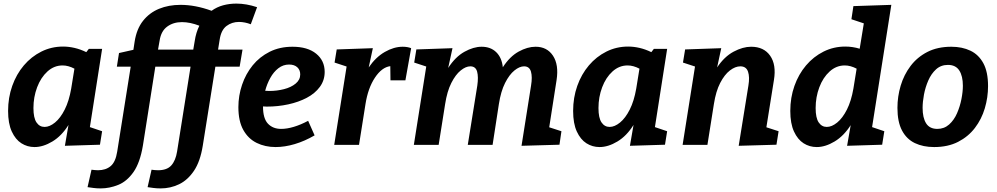

<svg xmlns="http://www.w3.org/2000/svg" viewBox="-20 -806 5544 1068"><path d="M172 12Q132 12 99 -9Q66 -30 45.5 -74.5Q25 -119 25 -189Q25 -263 48 -328Q71 -393 112.5 -442Q154 -491 210 -519Q266 -547 331 -547Q362 -547 394.5 -539.5Q427 -532 460 -516L474 -534H548L480 -99L548 -76L536 -1L341 5L361 -111Q323 -50 271.5 -19Q220 12 172 12ZM228 -100Q256 -100 286 -124.5Q316 -149 340 -196.5Q364 -244 376 -313L394 -424Q360 -442 328 -442Q281 -442 244 -408.5Q207 -375 186.5 -320.5Q166 -266 166 -205Q166 -150 183 -125Q200 -100 228 -100Z M540 242Q518 242 499.5 239.5Q481 237 467 235L489 138Q498 139 507 140Q516 141 525 141Q568 141 595.5 118Q623 95 632 37L707 -435H630L642 -511L722 -529L729 -575Q740 -645 775.5 -690Q811 -735 864.5 -757Q918 -779 984 -779Q1067 -779 1157 -746Q1186 -767 1221 -776.5Q1256 -786 1295 -786Q1350 -786 1410 -766L1375 -671Q1360 -677 1343 -680.5Q1326 -684 1309 -684Q1270 -684 1240 -661.5Q1210 -639 1202 -586L1193 -530H1329L1313 -435H1178L1108 4Q1094 92 1059 144Q1024 196 976 219Q928 242 874 242Q852 242 833 239.5Q814 237 801 235L823 138Q830 139 839.5 140Q849 141 859 141Q909 141 933 114Q957 87 965 37L1040 -435H844L775 3Q759 99 722.5 151Q686 203 637.5 222.5Q589 242 540 242ZM868 -581 859 -530H1055L1063 -577Q1070 -625 1089 -663Q1037 -683 992 -683Q944 -683 910 -658Q876 -633 868 -581Z M1513 12Q1455 12 1408 -11Q1361 -34 1333.5 -83Q1306 -132 1306 -210Q1306 -274 1326.5 -334.5Q1347 -395 1385.5 -442.5Q1424 -490 1480 -518Q1536 -546 1607 -546Q1691 -546 1738.5 -507.5Q1786 -469 1786 -406Q1786 -359 1759 -322.5Q1732 -286 1686.5 -262Q1641 -238 1583.5 -225.5Q1526 -213 1464 -213Q1453 -213 1443 -214V-213Q1443 -147 1470.5 -118Q1498 -89 1544 -89Q1576 -89 1614.5 -100.5Q1653 -112 1694 -134L1730 -53Q1675 -21 1619.5 -4.5Q1564 12 1513 12ZM1588 -447Q1555 -447 1528.5 -426.5Q1502 -406 1483.5 -372.5Q1465 -339 1455 -301Q1466 -300 1479 -300Q1520 -300 1559.5 -310Q1599 -320 1624.5 -341Q1650 -362 1650 -392Q1650 -417 1633.5 -432Q1617 -447 1588 -447Z M1839 0 1908 -436 1841 -458 1853 -531 2054 -538 2031 -431Q2070 -488 2120.5 -517Q2171 -546 2220 -546Q2247 -546 2267 -538L2235 -359H2152L2151 -438Q2104 -432 2065.5 -374Q2027 -316 2013 -227L1977 0Z M2881 5 2934 -330Q2942 -378 2933.5 -407.5Q2925 -437 2895 -437Q2870 -437 2841.5 -414Q2813 -391 2789.5 -344.5Q2766 -298 2755 -227L2720 0H2582L2635 -330Q2642 -378 2634 -407.5Q2626 -437 2596 -437Q2571 -437 2542.5 -414Q2514 -391 2490.5 -344.5Q2467 -298 2456 -227L2420 0H2282L2351 -436L2284 -458L2296 -531L2497 -538L2473 -428Q2513 -490 2563.5 -518Q2614 -546 2659 -546Q2709 -546 2740 -516Q2771 -486 2777 -432Q2816 -492 2865 -519Q2914 -546 2959 -546Q3023 -546 3056 -496Q3089 -446 3076 -361L3035 -98L3103 -76L3092 -1Z M3315 12Q3275 12 3242 -9Q3209 -30 3188.5 -74.5Q3168 -119 3168 -189Q3168 -263 3191 -328Q3214 -393 3255.5 -442Q3297 -491 3353 -519Q3409 -547 3474 -547Q3505 -547 3537.5 -539.5Q3570 -532 3603 -516L3617 -534H3691L3623 -99L3691 -76L3679 -1L3484 5L3504 -111Q3466 -50 3414.5 -19Q3363 12 3315 12ZM3371 -100Q3399 -100 3429 -124.5Q3459 -149 3483 -196.5Q3507 -244 3519 -313L3537 -424Q3503 -442 3471 -442Q3424 -442 3387 -408.5Q3350 -375 3329.5 -320.5Q3309 -266 3309 -205Q3309 -150 3326 -125Q3343 -100 3371 -100Z M4089 5 4143 -330Q4151 -377 4141 -407Q4131 -437 4098 -437Q4070 -437 4040 -414Q4010 -391 3986 -344.5Q3962 -298 3951 -227L3915 0H3777L3846 -436L3779 -458L3791 -531L3992 -538L3969 -431Q4009 -491 4060.5 -518.5Q4112 -546 4158 -546Q4229 -546 4264 -496Q4299 -446 4285 -361L4243 -98L4311 -76L4299 -1Z M4523 12Q4483 12 4450 -9Q4417 -30 4396.5 -74.5Q4376 -119 4376 -189Q4376 -263 4399 -328Q4422 -393 4463.5 -442Q4505 -491 4561 -519Q4617 -547 4682 -547Q4723 -547 4762 -535L4785 -676L4716 -699L4727 -772L4938 -779L4831 -99L4899 -76L4887 -1L4692 5L4712 -110Q4674 -50 4622.5 -19Q4571 12 4523 12ZM4579 -100Q4607 -100 4637 -124.5Q4667 -149 4691 -196.5Q4715 -244 4727 -313L4745 -424Q4711 -442 4679 -442Q4632 -442 4595 -408.5Q4558 -375 4537.5 -320.5Q4517 -266 4517 -205Q4517 -150 4534 -125Q4551 -100 4579 -100Z M5272 -546Q5332 -546 5378 -524Q5424 -502 5450 -454Q5476 -406 5476 -327Q5476 -264 5458 -203.5Q5440 -143 5403 -94.5Q5366 -46 5309.5 -17Q5253 12 5176 12Q5115 12 5069 -10Q5023 -32 4997.5 -80Q4972 -128 4972 -206Q4972 -269 4990 -329.5Q5008 -390 5045 -439Q5082 -488 5138.5 -517Q5195 -546 5272 -546ZM5253 -445Q5214 -445 5187 -420.5Q5160 -396 5143.5 -358Q5127 -320 5119.5 -279.5Q5112 -239 5112 -206Q5112 -151 5131.5 -120Q5151 -89 5194 -89Q5232 -89 5259.5 -113.5Q5287 -138 5303.5 -176Q5320 -214 5328 -255Q5336 -296 5336 -329Q5336 -383 5316 -414Q5296 -445 5253 -445Z"/></svg>

Font: Bitter
Style: Bold Italic
Weight: 700
Italic angle: -9°
Designer: Sol Matas, and Bitter project Authors
Foundry: Sol Matas
Version: Version 2.001